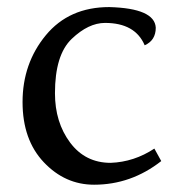

<svg xmlns="http://www.w3.org/2000/svg" viewBox="-20 -502 492 532"><path d="M240.7 9.8Q160.2 9.8 101.3 -52.5Q42.5 -114.7 42.5 -219.2Q42.5 -326.2 106.9 -404.3Q171.4 -482.4 282.7 -482.4Q408.7 -479 411.6 -425.3Q411.6 -390.1 380.9 -376.5Q354.5 -438.5 271 -438.5Q225.1 -438.5 178.7 -394.3Q132.3 -350.1 132.3 -243.7Q132.3 -163.1 174.3 -106.9Q216.3 -50.8 286.6 -50.8Q351.6 -53.2 407.7 -90.3L426.8 -55.7Q343.3 9.8 240.7 9.8Z"/></svg>

Font: Almanac
Style: Regular
Weight: 400
Designer: Eden's Almanac
Version: Version 3.501;March 28, 2021;FontCreator 13.0.0.2683 64-bit